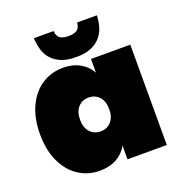

<svg xmlns="http://www.w3.org/2000/svg" viewBox="-138 -888 956 1014"><g transform="rotate(-20 340.0 -381.5)"><path d="M20 -282Q20 -371 50.5 -436.5Q81 -502 134 -536.5Q187 -571 253 -571Q308 -571 348 -548.5Q388 -526 409 -487V-564H630V0H409V-77Q388 -38 348 -15.5Q308 7 253 7Q187 7 134 -27.5Q81 -62 50.5 -127.5Q20 -193 20 -282ZM409 -282Q409 -327 386 -352Q363 -377 327 -377Q291 -377 268 -352Q245 -327 245 -282Q245 -237 268 -212Q291 -187 327 -187Q363 -187 386 -212Q409 -237 409 -282ZM163 -770H274Q276 -741 292 -729.5Q308 -718 340 -718Q372 -718 388 -729.5Q404 -741 406 -770H517Q516 -736 507 -705.5Q498 -675 477.5 -651.5Q457 -628 424.5 -614Q392 -600 342 -600H338Q289 -600 256 -614Q223 -628 202.5 -651.5Q182 -675 173.5 -705.5Q165 -736 163 -770Z"/></g></svg>

Font: Fz Poppins Black
Style: Regular
Weight: 900
Designer: Ninad Kale (Devanagari), Jonny Pinhorn (Latin)
Foundry: Indian Type Foundry
Version: Vit hóa bi Vntype.Com & FontZin.Com